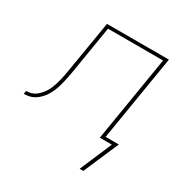

<svg xmlns="http://www.w3.org/2000/svg" viewBox="-197 -667 963 996"><g transform="rotate(30 284.0 -169.0)"><path d="M414 192 496 0H424L508 -511H178L140 -280Q139 -275 138.5 -270Q138 -265 137 -260Q134 -244 131.5 -227.5Q129 -211 125.5 -194.5Q122 -178 118.5 -162Q115 -146 110 -129.5Q105 -113 98 -97Q91 -81 82 -66.5Q73 -52 60.5 -39Q48 -26 33 -16.5Q18 -7 1.5 -3.5Q-15 0 -32 0L-28 -19Q-14 -19 0 -22.5Q14 -26 26.5 -35Q39 -44 49 -55.5Q59 -67 67 -79.5Q75 -92 80.5 -106Q86 -120 90.5 -134Q95 -148 98 -162Q101 -176 104 -190Q107 -204 109 -218Q111 -232 114 -246Q115 -255 116.5 -264.5Q118 -274 120 -283L161 -530H532L448 -19H527L436 192Z"/></g></svg>

Font: Iosevka Curly Thin Extended
Style: Italic
Weight: 100
Width: 7
Italic angle: -9°
Monospace: yes
Designer: Belleve Invis
Foundry: Belleve Invis
Version: Version 11.1.0; ttfautohint (v1.8.3)